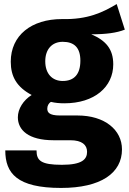

<svg xmlns="http://www.w3.org/2000/svg" viewBox="-20 -686 635 946"><path d="M555 -666C486 -625 413 -589 285 -592C135 -592 33 -512 33 -382C33 -308 63 -257 136 -218C95 -192 68 -150 68 -108C68 -46 119 5 244 5H327C384 5 409 28 409 62C409 98 386 126 285 126C181 126 160 105 160 55H6C6 168 64 240 281 240C477 240 581 167 581 50C581 -46 496 -117 362 -117H275C220 -117 213 -134 213 -151C213 -164 219 -177 231 -184C252 -179 273 -177 297 -177C446 -177 538 -258 538 -369C538 -444 502 -486 430 -517C502 -517 555 -524 595 -540ZM289 -480C347 -480 376 -450 376 -387C376 -321 346 -287 289 -287C238 -287 203 -322 203 -384C203 -444 237 -480 289 -480Z"/></svg>

Font: Glow Sans SC Normal ExtraBold
Style: Regular
Weight: 800
Designer: Ryoko NISHIZUKA (kana, bopomofo & ideographs); Paul D. Hunt (Latin, Greek & Cyrillic); Sandoll Communications, Soo-young
Version: Version 0.93